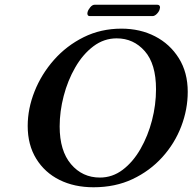

<svg xmlns="http://www.w3.org/2000/svg" viewBox="-20 -779 813 811"><path d="M375 12Q294 12 231.5 -19Q169 -50 133 -108.5Q97 -167 97 -247Q97 -320 126 -393Q155 -466 208 -526Q261 -586 333.5 -622Q406 -658 493 -658Q572 -658 635 -625.5Q698 -593 735.5 -533Q773 -473 773 -391Q773 -317 745.5 -245Q718 -173 665.5 -115Q613 -57 540 -22.5Q467 12 375 12ZM473 -617Q419 -617 374.5 -583.5Q330 -550 298 -494.5Q266 -439 249 -373.5Q232 -308 232 -245Q232 -142 280 -85.5Q328 -29 402 -29Q455 -29 498.5 -62Q542 -95 573.5 -150Q605 -205 622 -270.5Q639 -336 639 -402Q639 -509 591.5 -563Q544 -617 473 -617ZM624 -711H359Q349 -711 349 -723Q349 -726 350 -728Q352 -737 361 -748Q370 -759 380 -759H644Q656 -759 656 -747Q656 -745 655 -743Q654 -733 644 -722Q634 -711 624 -711Z"/></svg>

Font: Libertinus Serif SemiBold
Style: Italic
Weight: 600
Italic angle: -11.5°
Designer: Philipp H. Poll, Khaled Hosny
Foundry: Caleb Maclennan
Version: Version 7.051;RELEASE